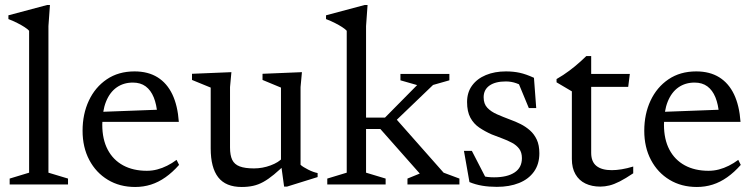

<svg xmlns="http://www.w3.org/2000/svg" viewBox="-20 -735 3008 765"><path d="M173 -47 251 -23.5V0H18.5V-23.5L96 -47V-612.5Q89.5 -619.5 77.5 -627.2Q65.5 -635 49.2 -643.2Q33 -651.5 13.5 -659V-674L167 -715H179L173 -631Z M516 -450.5Q570 -450.5 607.8 -427Q645.5 -403.5 666.8 -358.8Q688 -314 692.5 -249.5H373L373.5 -289L640 -299L607 -279.5Q604 -319 592.5 -347.2Q581 -375.5 560.5 -390.8Q540 -406 509.5 -406Q472.5 -406 445 -386.8Q417.5 -367.5 402.5 -330.2Q387.5 -293 387.5 -238Q387.5 -180 409 -139Q430.5 -98 470.5 -76.2Q510.5 -54.5 565 -54.5Q586.5 -54.5 606.5 -59.8Q626.5 -65 646 -74.8Q665.5 -84.5 683.5 -98L693.5 -78Q667.5 -48.5 639.5 -28.8Q611.5 -9 581.5 0.5Q551.5 10 518.5 10Q457 10 409.8 -18.5Q362.5 -47 335.8 -97.5Q309 -148 309 -214Q309 -280.5 334 -334Q359 -387.5 405.5 -419Q452 -450.5 516 -450.5Z M896.5 -147Q896.5 -116.5 905.2 -98.2Q914 -80 935 -72Q956 -64 992 -64Q1026 -64 1058.2 -76Q1090.5 -88 1106 -106L1123 -86.5Q1094.5 -58.5 1071.8 -39.8Q1049 -21 1029 -10Q1009 1 988.2 5.5Q967.5 10 943 10Q879.5 10 849.5 -28.5Q819.5 -67 819.5 -143.5V-386L745 -416.5V-441L902 -447.5L896.5 -388ZM1112 8.5 1099.5 -82.5V-386L1026 -416.5V-441L1183 -447.5L1177.5 -388V-78.5Q1182 -74 1190.2 -69Q1198.5 -64 1208.2 -59Q1218 -54 1227.8 -50.5Q1237.5 -47 1245.5 -45.5V-29.5L1123.5 8.5Z M1545 -242.5 1553.5 -266.5 1747.5 -47 1810.5 -23.5V0H1603.5V-23.5L1652.5 -43.5L1495.5 -221H1424V-266.5H1514L1642 -396L1575.5 -415V-440.5H1770.5V-415L1705.5 -396.5ZM1438.5 -47 1516.5 -23.5V0H1284V-23.5L1361.5 -47V-612.5Q1355 -619.5 1343 -627.2Q1331 -635 1314.8 -643.2Q1298.5 -651.5 1279 -659V-674L1432.5 -715H1444.5L1438.5 -631Z M1996 -450.5Q2025.5 -450.5 2050.8 -445Q2076 -439.5 2107.5 -425L2116.5 -304.5H2087L2036.5 -426.5L2078 -382.5Q2056.5 -396.5 2036.8 -403.5Q2017 -410.5 1995.5 -410.5Q1953.5 -410.5 1930.2 -394Q1907 -377.5 1907 -347.5Q1907 -321 1921.8 -305.5Q1936.5 -290 1960.5 -279.5Q1984.5 -269 2012.5 -258.5Q2033.5 -251 2054 -240.8Q2074.5 -230.5 2091.5 -215.5Q2108.5 -200.5 2118.8 -178.5Q2129 -156.5 2129 -124Q2129 -81 2107.5 -51Q2086 -21 2048 -5.8Q2010 9.5 1959.5 9.5Q1928.5 9.5 1901.5 5Q1874.5 0.5 1850.5 -9.5L1828.5 -134H1860L1925.5 -7L1864.5 -48Q1883.5 -39.5 1897.5 -35.2Q1911.5 -31 1923.8 -29.8Q1936 -28.5 1948.5 -28.5Q2001 -28.5 2030.2 -47.8Q2059.5 -67 2059.5 -105Q2059.5 -127.5 2048.8 -142Q2038 -156.5 2019.8 -166.2Q2001.5 -176 1980.2 -183.8Q1959 -191.5 1939 -199.5Q1912 -211.5 1889.8 -226.5Q1867.5 -241.5 1854.2 -266Q1841 -290.5 1841 -328.5Q1841 -367 1861 -394.2Q1881 -421.5 1916 -436Q1951 -450.5 1996 -450.5Z M2335.5 -126Q2335.5 -90.5 2356.5 -73.8Q2377.5 -57 2417.5 -57Q2435.5 -57 2457 -60.5Q2478.5 -64 2503 -71.5V-44.5Q2472.5 -24 2449.5 -12.2Q2426.5 -0.5 2408 4Q2389.5 8.5 2372 8.5Q2338 8.5 2312.5 -3.8Q2287 -16 2272.8 -40.8Q2258.5 -65.5 2258.5 -101.5V-371L2197.5 -407V-420Q2211.5 -428 2224 -436.2Q2236.5 -444.5 2248.2 -453.2Q2260 -462 2271 -471Q2282 -480 2293.2 -490.2Q2304.5 -500.5 2316 -511.5H2335.5V-425ZM2305.5 -389 2306 -440.5H2489.5L2483 -389Z M2754 -450.5Q2808 -450.5 2845.8 -427Q2883.5 -403.5 2904.8 -358.8Q2926 -314 2930.5 -249.5H2611L2611.5 -289L2878 -299L2845 -279.5Q2842 -319 2830.5 -347.2Q2819 -375.5 2798.5 -390.8Q2778 -406 2747.5 -406Q2710.5 -406 2683 -386.8Q2655.5 -367.5 2640.5 -330.2Q2625.5 -293 2625.5 -238Q2625.5 -180 2647 -139Q2668.5 -98 2708.5 -76.2Q2748.5 -54.5 2803 -54.5Q2824.5 -54.5 2844.5 -59.8Q2864.5 -65 2884 -74.8Q2903.5 -84.5 2921.5 -98L2931.5 -78Q2905.5 -48.5 2877.5 -28.8Q2849.5 -9 2819.5 0.5Q2789.5 10 2756.5 10Q2695 10 2647.8 -18.5Q2600.5 -47 2573.8 -97.5Q2547 -148 2547 -214Q2547 -280.5 2572 -334Q2597 -387.5 2643.5 -419Q2690 -450.5 2754 -450.5Z"/></svg>

Font: Newsreader 16pt 16pt
Style: Regular
Weight: 400
Version: Version 1.003